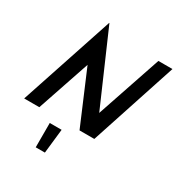

<svg xmlns="http://www.w3.org/2000/svg" viewBox="-227 -933 1293 1361"><g transform="rotate(30 419.5 -253.0)"><path d="M17 0H141L287 -431L470 0H591L823 -706H708L529 -177L273 -765H271ZM261 259H336L358 60H261Z"/></g></svg>

Font: Lineal
Style: Bold
Weight: 700
Designer: Created by Frank Adebiaye with contributions from Anton Moglia & Ariel Martín Pérez
Created by Frank ADEBIAYE with FontF
Foundry: Velvetyne Type Foundry
Version: Version 2.000;Glyphs 3.2 (3227)